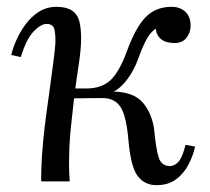

<svg xmlns="http://www.w3.org/2000/svg" viewBox="-20 -531 614 562"><path d="M438 11Q404 11 383.5 -15Q363 -41 356 -120Q350 -191 333 -217.5Q316 -244 280 -244L173 -243L174 -272H307V-263Q372 -263 399.5 -229Q427 -195 432 -145Q437 -93 444.5 -70Q452 -47 474 -45Q490 -44 502 -57Q514 -70 523 -107L551 -102Q545 -74 531 -48Q517 -22 494.5 -5.5Q472 11 438 11ZM101 0Q100 -6 100.5 -15Q101 -24 101 -36Q102 -72 106 -114.5Q110 -157 116 -200.5Q122 -244 127.5 -284Q133 -324 137 -355.5Q141 -387 142 -403Q143 -423 140 -442Q137 -461 116 -461Q100 -461 78.5 -439Q57 -417 41 -364L13 -370Q17 -388 27 -411.5Q37 -435 53.5 -458Q70 -481 93 -496Q116 -511 146 -511Q202 -511 212.5 -467.5Q223 -424 211 -346Q202 -287 196.5 -240.5Q191 -194 187.5 -158.5Q184 -123 183 -97.5Q182 -72 182 -55Q182 -43 182.5 -29Q183 -15 184 0ZM233 -254V-272Q277 -272 303 -296Q329 -320 351 -380Q377 -451 406.5 -481Q436 -511 482 -511Q508 -511 523 -496Q538 -481 538 -456Q538 -436 526 -420.5Q514 -405 491 -405Q466 -405 452 -416Q438 -427 436 -447Q422 -438 411 -419.5Q400 -401 386 -363Q369 -315 340.5 -284.5Q312 -254 278 -254Z"/></svg>

Font: Lora
Style: Italic
Weight: 400
Italic angle: -3°
Designer: Olga Karpushina, Alexei Vanyashin (Cyrillic)
Foundry: Cyreal
Version: Version 3.008